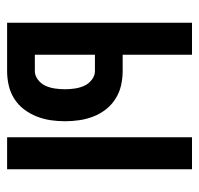

<svg xmlns="http://www.w3.org/2000/svg" viewBox="-30 -530 560 540"><g transform="rotate(90 250.0 -260.0)"><path d="M366 0V-520H456V0ZM44 0V-520H134V-325H180Q200 -325 220 -320.5Q240 -316 257.5 -305Q275 -294 287.5 -278Q300 -262 307.5 -243Q315 -224 318 -203.5Q321 -183 321 -163Q321 -142 318 -122Q315 -102 307.5 -83Q300 -64 287.5 -47.5Q275 -31 257.5 -20Q240 -9 220 -4.5Q200 0 180 0ZM134 -78H180Q193 -78 204.5 -87Q216 -96 221.5 -108.5Q227 -121 229 -135Q231 -149 231 -163Q231 -176 229 -190Q227 -204 221.5 -216.5Q216 -229 204.5 -238Q193 -247 180 -247H134Z"/></g></svg>

Font: Iosevka Semibold
Style: Regular
Weight: 600
Monospace: yes
Designer: Belleve Invis
Foundry: Belleve Invis
Version: Version 33.2.3; ttfautohint (v1.8.4)